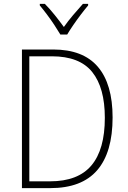

<svg xmlns="http://www.w3.org/2000/svg" viewBox="-20 -969 659 989"><path d="M560 -364Q560 -184 480.5 -92Q401 0 239 0H93V-714H254Q408 -714 484 -625Q560 -536 560 -364ZM520 -362Q520 -517 455 -598Q390 -679 247 -679H131V-35H238Q382 -35 451 -117Q520 -199 520 -362ZM291 -791Q278 -813 259.5 -841Q241 -869 221 -895.5Q201 -922 185 -941V-949H211Q236 -924 262 -891.5Q288 -859 309 -830Q330 -860 355.5 -890Q381 -920 407 -949H434V-941Q417 -921 396.5 -894Q376 -867 357.5 -840Q339 -813 326 -791Z"/></svg>

Font: Noto Sans Hebrew SemiCondensed ExtraLight
Style: Regular
Weight: 200
Width: 4
Designer: Monotype Design Team
Foundry: Monotype Imaging Inc.
Version: Version 2.004; ttfautohint (v1.8.4.7-5d5b)